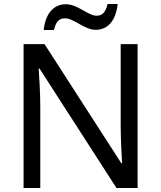

<svg xmlns="http://www.w3.org/2000/svg" viewBox="-20 -933 800 953"><path d="M197 -784H248C257 -823 271 -842 303 -842C347 -842 399 -785 455 -785C518 -785 556 -835 564 -913H514C504 -874 490 -855 459 -855C417 -855 366 -912 307 -912C244 -912 205 -863 197 -784ZM663 0V-714H579V-311C579 -246 584 -155 586 -123H582L201 -714H97V0H180V-399C180 -472 175 -546 172 -593H176L558 0Z"/></svg>

Font: Noto Sans Sinhala UI
Style: Regular
Weight: 400
Designer: Jelle Bosma - Monotype Design Team
Foundry: Monotype Imaging Inc.
Version: Version 2.006